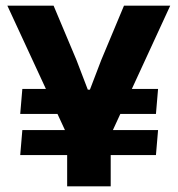

<svg xmlns="http://www.w3.org/2000/svg" viewBox="-20 -659 628 679"><path d="M327.5 -256 351 -344.5H539L531.5 -256ZM59 -199H539L531.5 -110.5H51.5ZM235 -344.5 259.5 -256H51.5L59 -344.5ZM224.5 -167 6 -639H169.5L250.5 -446.5L290.5 -342H298L338 -446.5L418.5 -639H582L364.5 -167ZM217.5 0V-307.5H371.5V0Z"/></svg>

Font: Anek Tamil Medium
Style: Bold
Weight: 700
Version: Version 1.003